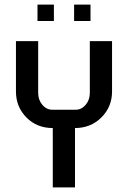

<svg xmlns="http://www.w3.org/2000/svg" viewBox="-20 -820 560 840"><path d="M376 -728H304.2V-799.8H376ZM215.8 -728H144V-799.8H215.8ZM470.2 -419.9Q470.2 -352.5 423.6 -306.2Q377 -259.8 308.1 -259.8V0H210.9V-259.8Q141.1 -259.8 95.5 -306.2Q49.8 -352.5 49.8 -419.9V-640.1H147V-414.1Q147 -382.8 165.3 -361.3Q183.6 -339.8 210 -339.8H310.1Q336.4 -339.8 354.7 -361.3Q373 -382.8 373 -414.1V-640.1H470.2Z"/></svg>

Font: Laconic
Style: Regular
Weight: 400
Designer: Robby Woodard
Version: Version 1.000